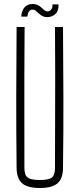

<svg xmlns="http://www.w3.org/2000/svg" viewBox="-20 -935 398 960"><path d="M179 5Q117.5 5 90.8 -18.5Q64 -42 63 -95Q61 -274.5 61.2 -447.8Q61.5 -621 63 -800H103Q102 -680.5 101.8 -564Q101.5 -447.5 101.8 -331Q102 -214.5 102 -95Q102 -60 118 -47.5Q134 -35 179 -35Q224 -35 239.5 -47.5Q255 -60 255 -95Q255 -214.5 255.5 -331Q256 -447.5 256 -564Q256 -680.5 255 -800H295Q296.5 -621 297 -447.8Q297.5 -274.5 295 -95Q294.5 -42 267.5 -18.5Q240.5 5 179 5ZM242.5 -913H273Q273 -878.5 256 -864Q239 -849.5 216.5 -849.5Q201.5 -849.5 191.2 -855.2Q181 -861 173.5 -868.2Q166 -875.5 158.8 -881.2Q151.5 -887 142 -887Q132.5 -887 126 -879Q119.5 -871 116.5 -852H86Q89 -885 104.2 -900Q119.5 -915 142.5 -915Q158.5 -915 169.2 -909.5Q180 -904 187.8 -896.5Q195.5 -889 202.2 -883.5Q209 -878 217.5 -878Q226.5 -878 234.5 -885.5Q242.5 -893 242.5 -913Z"/></svg>

Font: Big Shoulders Text Thin Thin
Style: Regular
Weight: 250
Version: Version 2.002